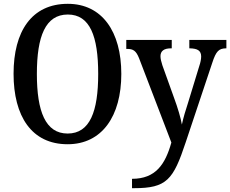

<svg xmlns="http://www.w3.org/2000/svg" viewBox="-20 -745 1205 1005"><path d="M334 10C514 10 615 -137 615 -358C615 -580 514 -725 335 -725C145 -725 51 -580 51 -359C51 -137 145 10 334 10ZM334 -46C218 -46 173 -162 173 -358C173 -555 218 -669 335 -669C451 -669 494 -555 494 -358C494 -162 451 -46 334 -46ZM671 191V240H682C853 240 887 196 952 0L1091 -416C1111 -478 1126 -491 1162 -492H1165V-536H971V-492H974C1014 -491 1033 -480 1033 -449C1033 -436 1029 -416 1023 -399L964 -206C951 -167 940 -130 932 -93C927 -125 910 -182 891 -233L830 -403C824 -422 820 -437 820 -451C820 -477 837 -492 875 -492H879V-536H641V-489H645C677 -489 692 -480 708 -440L877 1C845 115 795 191 671 191Z"/></svg>

Font: Noto Serif SemiCondensed Medium
Style: Regular
Weight: 500
Width: 4
Designer: Monotype Design Team
Foundry: Monotype Imaging Inc.
Version: Version 2.014